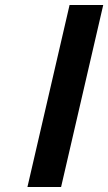

<svg xmlns="http://www.w3.org/2000/svg" viewBox="-20 -750 434 770"><path d="M90 0 259 -730H394L225 0Z"/></svg>

Font: Miedinger
Style: Bold-Italic
Weight: 700
Italic angle: -13°
Version: Version 001.000